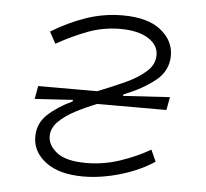

<svg xmlns="http://www.w3.org/2000/svg" viewBox="-44 -573 674 629"><g transform="rotate(5 293.0 -258.5)"><path d="M251.5 9.8Q171.9 9.8 127.9 -23.7Q84 -57.1 84 -106.4Q84 -149.9 115.2 -179.4Q146.5 -209 195.3 -231.9L196.8 -237.3L71.3 -229.5L79.1 -272.5H272.9Q316.4 -289.6 358.9 -308.6Q401.4 -327.6 429 -351.6Q456.5 -375.5 456.5 -407.2Q456.5 -440.4 423.1 -461.4Q389.6 -482.4 331.5 -482.4Q275.4 -482.4 224.9 -463.4Q174.3 -444.3 123 -415.5L102.1 -453.6Q155.8 -486.8 214.4 -507.1Q272.9 -527.3 335 -527.3Q417.5 -527.3 460.4 -493.2Q503.4 -459 503.4 -409.7Q503.4 -359.4 462.4 -326.7Q421.4 -293.9 360.4 -270L358.4 -264.6L512.2 -273.9L504.4 -231H276.9Q240.7 -216.8 207 -199.2Q173.3 -181.6 152.1 -160.2Q130.9 -138.7 130.9 -111.8Q130.9 -82.5 160.9 -58.8Q190.9 -35.2 257.3 -35.2Q313.5 -35.2 367.2 -53Q420.9 -70.8 466.8 -97.2L483.9 -59.1Q435.5 -26.9 372.1 -8.5Q308.6 9.8 251.5 9.8Z"/></g></svg>

Font: CaskaydiaCove NFP ExtraLight
Style: Italic
Weight: 200
Italic angle: -10°
Designer: Aaron Bell
Foundry: Saja Typeworks
Version: Version 2111.001; VTT 6.35;Nerd Fonts 3.1.1